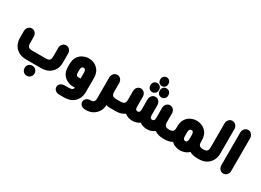

<svg xmlns="http://www.w3.org/2000/svg" viewBox="-28 -1468 3284 2419"><g transform="rotate(30 1614.5 -258.0)"><path d="M462 0H249Q180 0 134 -27.5Q88 -55 65.5 -99.5Q43 -144 43 -195V-296Q43 -330 64 -353Q85 -376 115 -376Q145 -376 166 -353Q187 -330 187 -296V-195Q187 -170 200.5 -152.5Q214 -135 260 -135H451Q497 -135 510.5 -152.5Q524 -170 524 -195V-328Q524 -362 545 -385Q566 -408 596 -408Q626 -408 647 -385Q668 -362 668 -328V-195Q668 -144 645.5 -99.5Q623 -55 577.5 -27.5Q532 0 462 0ZM355 174Q322 174 302.5 151.5Q283 129 284 104V98Q283 72 302.5 50Q322 28 355 28Q388 28 407.5 50Q427 72 427 98V104Q427 129 407.5 151.5Q388 174 355 174Z M959 0H927Q887 0 846 -18.5Q805 -37 777 -78Q749 -119 749 -188V-220Q749 -289 777 -330.5Q805 -372 846 -390Q887 -408 927 -408Q967 -408 1007.5 -390Q1048 -372 1076 -330.5Q1104 -289 1104 -220V-19Q1104 32 1082 76Q1060 120 1014.5 147.5Q969 175 898 175H829Q796 175 772.5 156Q749 137 749 107Q749 78 772.5 59Q796 40 829 40H887Q905 40 917.5 37.5Q930 35 938 30Q946 25 951 18Q956 11 958 2ZM961 -135V-218Q961 -241 955.5 -253Q950 -265 942.5 -269Q935 -273 927 -273Q919 -273 911 -269Q903 -265 898 -253Q893 -241 893 -218V-190Q893 -166 898 -154Q903 -142 911 -138.5Q919 -135 927 -135Z M1488 0H1467Q1450 0 1436.5 -2Q1423 -4 1410 -9V-4Q1410 35 1388.5 76.5Q1367 118 1323.5 146.5Q1280 175 1212 175H1205Q1172 175 1148.5 156Q1125 137 1125 107Q1125 79 1147 59.5Q1169 40 1200 40H1203Q1223 40 1235.5 35.5Q1248 31 1254.5 22.5Q1261 14 1264 3.5Q1267 -7 1267 -19V-328Q1267 -362 1288.5 -385Q1310 -408 1340 -408Q1370 -408 1390.5 -385Q1411 -362 1411 -328V-195Q1411 -170 1424.5 -152.5Q1438 -135 1484 -135H1488Z M1836 -632Q1836 -657 1853 -674Q1870 -691 1895 -691Q1921 -691 1937.5 -674Q1954 -657 1954 -632V-624Q1954 -599 1937.5 -582Q1921 -565 1895 -565Q1870 -565 1853 -582Q1836 -599 1836 -624ZM1827 -438Q1800 -438 1782.5 -456Q1765 -474 1765 -500V-508Q1765 -534 1782.5 -552Q1800 -570 1827 -570Q1853 -570 1871 -552Q1889 -534 1889 -508V-500Q1889 -474 1871 -456Q1853 -438 1827 -438ZM1962 -438Q1935 -438 1918 -456Q1901 -474 1901 -500V-508Q1901 -534 1918 -552Q1935 -570 1962 -570Q1989 -570 2006.5 -552Q2024 -534 2024 -508V-500Q2024 -474 2006.5 -456Q1989 -438 1962 -438ZM1477 0V-135H1541Q1586 -136 1598.5 -152.5Q1611 -169 1612 -193V-328Q1612 -362 1632.5 -385Q1653 -408 1683 -408Q1713 -408 1734 -385Q1755 -362 1755 -328V-182Q1755 -151 1767 -143Q1779 -135 1789 -135Q1799 -135 1811 -143Q1823 -151 1823 -182V-328Q1823 -362 1844 -385Q1865 -408 1895 -408Q1925 -408 1946 -385Q1967 -362 1967 -328V-182Q1967 -151 1979 -143Q1991 -135 2001 -135Q2010 -135 2022.5 -143Q2035 -151 2035 -182V-328Q2035 -362 2056 -385Q2077 -408 2107 -408Q2137 -408 2157.5 -385Q2178 -362 2178 -328V-195Q2178 -170 2192 -152.5Q2206 -135 2252 -135H2255V0H2241Q2200 0 2168 -10Q2136 -20 2111 -36Q2089 -19 2061.5 -9.5Q2034 0 2005 0H2001Q1971 0 1944 -8.5Q1917 -17 1895 -33Q1874 -17 1847.5 -8.5Q1821 0 1792 0H1789Q1758 0 1729.5 -9.5Q1701 -19 1678 -37Q1653 -20 1621.5 -10Q1590 0 1549 0Z M2750 -135V0H2736Q2701 0 2673 -7Q2645 -14 2622 -27Q2597 -1 2562.5 11Q2528 23 2496 23Q2465 23 2430 11.5Q2395 0 2370 -27Q2348 -14 2319.5 -7Q2291 0 2256 0H2242V-135H2245Q2291 -135 2304.5 -152.5Q2318 -170 2318 -195V-220Q2318 -289 2346 -330.5Q2374 -372 2415.5 -390Q2457 -408 2496 -408Q2536 -408 2577 -390Q2618 -372 2646 -330.5Q2674 -289 2674 -220V-195Q2674 -170 2687.5 -152.5Q2701 -135 2747 -135ZM2530 -167V-218Q2530 -242 2524.5 -253.5Q2519 -265 2511.5 -269Q2504 -273 2496 -273Q2489 -273 2481 -269Q2473 -265 2467.5 -253.5Q2462 -242 2462 -218V-167Q2462 -143 2467.5 -131Q2473 -119 2481 -115.5Q2489 -112 2496 -112Q2504 -112 2511.5 -115.5Q2519 -119 2524.5 -131Q2530 -143 2530 -167Z M2738 0V-135H2741Q2787 -135 2800.5 -152.5Q2814 -170 2814 -195V-552Q2814 -585 2835 -608Q2856 -631 2886 -631Q2916 -631 2937 -608Q2958 -585 2958 -552V-195Q2958 -144 2935.5 -99.5Q2913 -55 2867.5 -27.5Q2822 0 2752 0Z M3043 -552Q3043 -585 3064 -608Q3085 -631 3115 -631Q3145 -631 3166 -608Q3187 -585 3187 -552V-77Q3187 -43 3166 -20Q3145 3 3115 3Q3085 3 3064 -20Q3043 -43 3043 -77Z"/></g></svg>

Font: Beiruti Black
Style: Regular
Weight: 900
Designer: Arlette Boutros
Foundry: Boutros
Version: Version 1.41